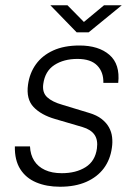

<svg xmlns="http://www.w3.org/2000/svg" viewBox="-20 -700 510 730"><path d="M208 10Q157 10 117.8 -6.5Q78.5 -23 57 -57Q35.5 -91 36.5 -143.5H94Q95.5 -111.5 110 -88.8Q124.5 -66 151 -53.8Q177.5 -41.5 215 -41.5Q269 -41.5 305.5 -64.5Q342 -87.5 348.5 -135.5Q353 -168 339.2 -187.8Q325.5 -207.5 293.5 -217L189.5 -247.5Q136 -263 107.5 -293.2Q79 -323.5 86.5 -378Q92.5 -422 116.5 -455.5Q140.5 -489 182 -508Q223.5 -527 282 -527Q355 -527 396 -491.5Q437 -456 429.5 -385H373Q374 -426 349.5 -451Q325 -476 274.5 -476Q222.5 -476 186.8 -452.8Q151 -429.5 144.5 -380.5Q140 -348.5 159.2 -330.5Q178.5 -312.5 217.5 -301.5L319.5 -270.5Q348 -262 366.2 -247.8Q384.5 -233.5 394.2 -216Q404 -198.5 406.2 -178.5Q408.5 -158.5 405.5 -139Q399.5 -93.5 374.8 -60.2Q350 -27 308 -8.5Q266 10 208 10ZM271.5 -577 171.5 -680H236.5L299 -616.5L375.5 -680H443L317 -577Z"/></svg>

Font: Public Sans Thin ExtraLight
Style: Italic
Weight: 250
Italic angle: -8°
Version: Version 2.001